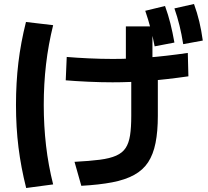

<svg xmlns="http://www.w3.org/2000/svg" viewBox="-20 -875 1040 961"><path d="M353 -65Q429 -69 479.5 -75.5Q530 -82 561.5 -96Q593 -110 609 -134.5Q625 -159 631 -198Q637 -237 637 -295V-526H610V-743H743V-535H770V-295Q770 -217 758.5 -159.5Q747 -102 721.5 -63Q696 -24 651.5 0.5Q607 25 542 37.5Q477 50 387 55ZM111 66Q85 -37 72.5 -137.5Q60 -238 60 -350Q60 -461 72 -561.5Q84 -662 110 -765L246 -749Q222 -652 210.5 -553.5Q199 -455 199 -350Q199 -245 210.5 -146Q222 -47 246 48ZM754 -643Q745 -691 733.5 -734Q722 -777 707 -821L806 -845Q822 -801 833 -757Q844 -713 853 -662ZM897 -654Q889 -704 878.5 -747Q868 -790 853 -833L951 -855Q967 -811 977.5 -767Q988 -723 995 -672ZM543 -463Q485 -463 420.5 -466Q356 -469 309 -473L314 -590Q360 -586 423 -583Q486 -580 544 -580Q630 -580 719.5 -587Q809 -594 920 -610L923 -493Q811 -477 720.5 -470Q630 -463 543 -463Z"/></svg>

Font: M PLUS 2
Style: Bold
Weight: 700
Designer: Coji Morishita
Foundry: UNDERFOREST DESIGN
Version: Version 1.001